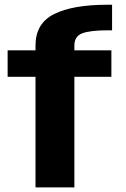

<svg xmlns="http://www.w3.org/2000/svg" viewBox="-20 -810 544 830"><path d="M133.5 0H301.5V-478H461.5V-592.5H301.5V-613Q301.5 -653 335.5 -666Q369.5 -679 448.5 -679H464.5V-789.5H444Q294.5 -789.5 214 -749.2Q133.5 -709 133.5 -613.5V-592.5H13V-478H133.5Z"/></svg>

Font: Anybody Thin
Style: Bold
Weight: 700
Version: Version 1.113;gftools[0.9.25]